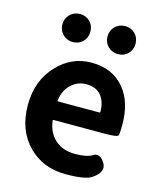

<svg xmlns="http://www.w3.org/2000/svg" viewBox="-120 -886 821 986"><g transform="rotate(15 290.5 -393.0)"><path d="M323 14Q202 14 125 -64Q44 -145 44 -280Q44 -411 125 -495Q200 -574 305 -574Q417 -574 480 -498Q539 -427 539 -307Q539 -262 535.5 -250.5Q532 -239 464 -239H192Q187 -239 188 -234Q196 -171 237 -135Q278 -99 342 -99Q406 -99 436 -118Q466 -137 494 -94Q522 -51 461 -9Q428 14 323 14ZM186 -342Q185 -337 190 -337H408Q413 -337 413 -342Q413 -395 386.5 -427.5Q360 -460 307 -460Q261 -460 227 -428Q193 -396 186 -342ZM183 -651Q151 -651 129.5 -672.5Q108 -694 108 -725.5Q108 -757 129.5 -778.5Q151 -800 183 -800Q215 -800 236 -778.5Q257 -757 257 -725.5Q257 -694 236 -672.5Q215 -651 183 -651ZM423 -651Q391 -651 369.5 -672.5Q348 -694 348 -725.5Q348 -757 369.5 -778.5Q391 -800 423 -800Q455 -800 476 -778.5Q497 -757 497 -725.5Q497 -694 476 -672.5Q455 -651 423 -651Z"/></g></svg>

Font: Resource Han Rounded JP
Style: Bold
Weight: 700
Designer: Cyano Hao (round all glyphs); Ryoko NISHIZUKA 西塚涼子 (kana, bopomofo & ideographs); Paul D. Hunt (Latin, Greek & Cyrillic)
Foundry: Cyano Hao
Version: 0.990